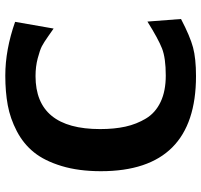

<svg xmlns="http://www.w3.org/2000/svg" viewBox="-38 -720 778 743"><g transform="rotate(90 351.5 -348.0)"><path d="M642 -349Q642 -263 622 -197Q602 -131 569 -90Q536 -49 487 -23.5Q438 2 386.5 11.5Q335 21 272 21Q172 21 64 -17L90 -166Q93 -164 118.5 -146Q144 -128 158.5 -120.5Q173 -113 205 -104.5Q237 -96 274 -96Q479 -96 479 -346Q479 -401 469.5 -444Q460 -487 438 -523.5Q416 -560 374 -580Q332 -600 272 -600Q204 -600 167 -585.5Q130 -571 63 -529L53 -659Q120 -694 163 -705.5Q206 -717 274 -717Q642 -717 642 -349Z"/></g></svg>

Font: Coval
Style: Black
Weight: 1000
Foundry: Context Ltd
Version: Version 001.000